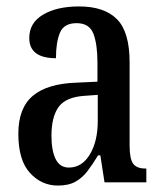

<svg xmlns="http://www.w3.org/2000/svg" viewBox="-20 -567 505 597"><path d="M160 10Q109 10 73 -29.5Q37 -69 37 -151Q37 -231 82 -269Q127 -307 218 -310L283 -313V-373Q283 -429 270.5 -462Q258 -495 218 -495Q179 -495 166.5 -465.5Q154 -436 154 -386Q71 -386 71 -449Q71 -496 114 -521.5Q157 -547 226 -547Q304 -547 343.5 -507.5Q383 -468 383 -373V-115Q383 -73 394 -58Q405 -43 432 -43H435V0H305L292 -84H285Q268 -56 252 -35Q236 -14 214.5 -2Q193 10 160 10ZM194 -46Q235 -46 259.5 -87Q284 -128 284 -191V-272L242 -269Q184 -265 162 -234Q140 -203 140 -145Q140 -99 153 -72.5Q166 -46 194 -46Z"/></svg>

Font: Noto Serif Myanmar ExtraCondensed Medium
Style: Regular
Weight: 500
Width: 2
Designer: Ben Mitchell and the Monotype Design Team
Foundry: Monotype Imaging Inc.
Version: Version 2.106; ttfautohint (v1.8.4.7-5d5b)